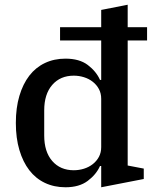

<svg xmlns="http://www.w3.org/2000/svg" viewBox="-20 -780 659 812"><path d="M257 12Q209 12 170 -6.5Q131 -25 104 -60Q77 -95 62 -145.5Q47 -196 47 -260Q47 -324 62 -374.5Q77 -425 104 -460Q131 -495 170 -513.5Q209 -532 257 -532Q316 -532 351.5 -505Q387 -478 403 -442H408V-609H234V-665H408V-738L520 -760V-665H602V-609H520V-80L588 -67V-23L408 12V-78H403Q387 -42 351 -15Q315 12 257 12ZM292 -60Q314 -60 335 -66.5Q356 -73 372.5 -86Q389 -99 398.5 -117Q408 -135 408 -158V-362Q408 -385 398.5 -403Q389 -421 372.5 -434Q356 -447 335 -453.5Q314 -460 292 -460Q235 -460 201 -421Q167 -382 167 -313V-207Q167 -138 201 -99Q235 -60 292 -60Z"/></svg>

Font: IBM Plex Serif Medm
Style: Regular
Weight: 500
Designer: Mike Abbink, Paul van der Laan, Pieter van Rosmalen
Foundry: Bold Monday
Version: Version 3.001